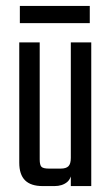

<svg xmlns="http://www.w3.org/2000/svg" viewBox="-20 -628 373 648"><path d="M45 -485H114V-90Q114 -71 120 -65Q126 -59 145 -59H185Q203 -59 211 -67Q219 -75 219 -95V-129H223V-61Q223 -27 206.5 -13.5Q190 0 164 0H124Q84 0 64.5 -19.5Q45 -39 45 -79ZM219 -485H288V0H219V-52V-59ZM47 -550V-608H283V-550Z"/></svg>

Font: Teko Variable Light
Style: Regular
Weight: 300
Designer: Manushi Parikh, Jonny Pinhorn
Foundry: Indian Type Foundry
Version: Version 3.000